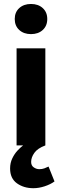

<svg xmlns="http://www.w3.org/2000/svg" viewBox="-20 -743 316 981"><path d="M150.6 218.6Q101.4 218.6 66.5 193.6Q31.6 168.5 31.6 117.8Q31.6 89.5 42.8 66.2Q53.9 43 69.4 26.4Q84.9 9.8 98 0H64.7V-496.1H211.7V0Q171.9 14.8 155.5 38.1Q139.1 61.3 139.1 84.4Q139.1 103.1 152.6 112.2Q166 121.4 180.6 121.4Q195.1 121.4 206.7 117.2Q218.3 113 228 108L258.5 184Q238.3 198.9 208.4 208.8Q178.6 218.6 150.6 218.6ZM138.4 -568.7Q101.5 -568.7 78.4 -589.8Q55.3 -610.9 55.3 -645.9Q55.3 -680.7 78.4 -701.7Q101.5 -722.7 138.4 -722.7Q175.4 -722.7 198.4 -701.7Q221.5 -680.7 221.5 -645.9Q221.5 -610.9 198.4 -589.8Q175.4 -568.7 138.4 -568.7Z"/></svg>

Font: Source Sans 3
Style: Regular
Weight: 200
Designer: Paul D. Hunt
Foundry: Adobe
Version: Version 3.046;hotconv 1.0.118;makeotfexe 2.5.65603